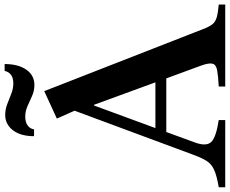

<svg xmlns="http://www.w3.org/2000/svg" viewBox="-124 -890 992 829"><g transform="rotate(-90 372.5 -476.0)"><path d="M-22 0V-28Q28 -36.5 53.2 -48Q78.5 -59.5 91.8 -80.5Q105 -101.5 118.5 -138.5L308.5 -650.5L274.5 -727L393 -781.5L663.5 -89Q672.5 -66.5 682.8 -54.2Q693 -42 712.5 -36.5Q732 -31 767 -28V0H413V-28Q459.5 -30.5 483.5 -35Q507.5 -39.5 511.5 -55Q515.5 -70.5 503 -105L448 -254.5H216.5L171 -130Q153.5 -81.5 173.5 -60.5Q193.5 -39.5 268 -28V0ZM331 -566.5 233.5 -301.5H431L334 -566.5ZM419.5 -824Q394.5 -824 372.2 -834Q350 -844 328.2 -853.8Q306.5 -863.5 282.5 -863.5Q259.5 -863.5 245 -853.2Q230.5 -843 228 -825.5H198.5Q198.5 -883.5 224.2 -916.8Q250 -950 290 -950Q314.5 -950 337 -941.2Q359.5 -932.5 381.8 -923.8Q404 -915 426.5 -915Q471.5 -915 480.5 -952.5H510Q510 -894 485.8 -859Q461.5 -824 419.5 -824Z"/></g></svg>

Font: Libre Caslon Text Medium
Style: Regular
Weight: 500
Designer: Pablo Impallari, Rodrigo Fuenzalida, Katja Schimmel
Foundry: Pablo Impallari, Rodrigo Fuenzalida
Version: Version 2.000